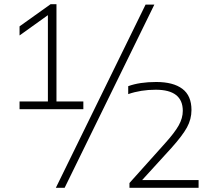

<svg xmlns="http://www.w3.org/2000/svg" viewBox="-20 -830 1006 918"><path d="M73.5 -308V-345H209V-757.5L73.5 -660.5V-704L222 -810H250V-345H378.5V-308ZM247 68 676 -808H718L289 68ZM599 68V45L768 -143.5Q815 -195.5 834.5 -230.5Q854 -265.5 854 -300Q854 -401 724.5 -401Q653.5 -401 593 -380V-418Q647.5 -438 727 -438Q808.5 -438 852 -405.2Q895.5 -372.5 895.5 -304Q895.5 -260 873.8 -220.5Q852 -181 799.5 -122.5L659.5 31H929.5V68Z"/></svg>

Font: Encode Sans Expanded ExtraLight
Style: Regular
Weight: 200
Width: 7
Designer: Multiple Designers
Foundry: Impallari Type
Version: Version 3.000; ttfautohint (v1.8.3) -l 8 -r 50 -G 200 -x 14 